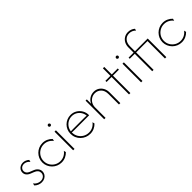

<svg xmlns="http://www.w3.org/2000/svg" viewBox="216 -1777 2886 2886"><g transform="rotate(-45 1659.5 -333.5)"><path d="M167.4 8.3Q134.7 8.3 104.5 -4.5Q74.3 -17.4 52.1 -40.3L61.1 -75Q79.2 -48.6 108 -33Q136.8 -17.4 169.4 -17.4Q210.4 -17.4 236.1 -40.6Q261.8 -63.9 261.8 -100Q261.8 -127.8 245.1 -149Q228.5 -170.1 193.8 -183.3L137.5 -205.6Q113.9 -215.3 96.9 -229.5Q79.9 -243.8 71.2 -262.2Q62.5 -280.6 62.5 -301.4Q62.5 -331.2 77.1 -354.2Q91.7 -377.1 116.7 -390.6Q141.7 -404.2 172.9 -404.2Q199.3 -404.2 224.7 -394.1Q250 -384 270.8 -364.6L261.8 -329.9Q251.4 -345.1 236.8 -355.9Q222.2 -366.7 205.6 -372.6Q188.9 -378.5 170.8 -378.5Q135.4 -378.5 113.2 -357.6Q91 -336.8 91 -304.9Q91 -280.6 105.6 -262.2Q120.1 -243.8 148.6 -231.9L204.9 -209.7Q232.6 -199.3 251.4 -183Q270.1 -166.7 280.2 -146.5Q290.3 -126.4 290.3 -102.1Q290.3 -70.8 274.3 -45.8Q258.3 -20.8 230.6 -6.2Q202.8 8.3 167.4 8.3Z M590.3 8.3Q547.2 8.3 509.4 -7.6Q471.5 -23.6 443.1 -52.1Q414.6 -80.6 398.3 -118.1Q381.9 -155.6 381.9 -197.9Q381.9 -241 398.3 -278.1Q414.6 -315.3 443.1 -343.8Q471.5 -372.2 509.4 -388.2Q547.2 -404.2 590.3 -404.2Q636.1 -404.2 675.3 -386.1Q714.6 -368.1 743.1 -337.5L734.7 -302.8Q710.4 -336.8 672.9 -356.6Q635.4 -376.4 590.3 -376.4Q541 -376.4 500 -352.4Q459 -328.5 435.1 -287.8Q411.1 -247.2 411.1 -197.9Q411.1 -148.6 435.1 -108Q459 -67.4 500 -43.4Q541 -19.4 590.3 -19.4Q635.4 -19.4 672.9 -39.2Q710.4 -59 734.7 -93.1L743.1 -58.3Q714.6 -27.8 675.3 -9.7Q636.1 8.3 590.3 8.3Z M839.6 0V-395.8H868.8V0ZM854.2 -495.8Q847.2 -495.8 841.7 -499.3Q836.1 -502.8 832.6 -508.3Q829.2 -513.9 829.2 -520.8Q829.2 -527.8 832.6 -533.3Q836.1 -538.9 841.7 -542.4Q847.2 -545.8 854.2 -545.8Q861.1 -545.8 866.7 -542.4Q872.2 -538.9 875.7 -533.3Q879.2 -527.8 879.2 -520.8Q879.2 -513.9 875.7 -508.3Q872.2 -502.8 866.7 -499.3Q861.1 -495.8 854.2 -495.8Z M1198.6 8.3Q1154.9 8.3 1116.3 -7.6Q1077.8 -23.6 1048.6 -52.1Q1019.4 -80.6 1002.8 -119.1Q986.1 -157.6 986.1 -202.8Q986.1 -245.8 1001.7 -282.3Q1017.4 -318.8 1045.1 -346.2Q1072.9 -373.6 1109.4 -388.9Q1145.8 -404.2 1186.8 -404.2Q1241.7 -404.2 1285.8 -377.8Q1329.9 -351.4 1355.9 -306.9Q1381.9 -262.5 1381.9 -208.3V-202.1H1069.4Q1056.2 -202.1 1042.7 -202.8Q1029.2 -203.5 1015.3 -204.2Q1015.3 -150.7 1039.9 -109Q1064.6 -67.4 1106.2 -43.4Q1147.9 -19.4 1198.6 -19.4Q1243.8 -19.4 1281.2 -39.2Q1318.8 -59 1343.1 -93.1L1351.4 -58.3Q1322.9 -27.8 1283.7 -9.7Q1244.4 8.3 1198.6 8.3ZM1016.7 -225Q1029.9 -226.4 1043.1 -226.7Q1056.2 -227.1 1069.4 -227.1H1298.6Q1316.7 -227.1 1328.8 -226.4Q1341 -225.7 1352.1 -224.3Q1347.9 -268.1 1325.3 -302.8Q1302.8 -337.5 1267 -357.6Q1231.2 -377.8 1186.8 -377.8Q1143.8 -377.8 1106.9 -358Q1070.1 -338.2 1046.2 -303.8Q1022.2 -269.4 1016.7 -225Z M1499.3 0V-395.8H1525.7V-304.2Q1546.5 -351.4 1588.2 -377.8Q1629.9 -404.2 1680.6 -404.2Q1726.4 -404.2 1762.8 -381.9Q1799.3 -359.7 1820.8 -319.8Q1842.4 -279.9 1842.4 -226.4V0H1813.2V-221.5Q1813.2 -295.8 1773.3 -336.1Q1733.3 -376.4 1676.4 -376.4Q1636.1 -376.4 1602.4 -356.6Q1568.8 -336.8 1548.6 -302.1Q1528.5 -267.4 1528.5 -221.5V0Z M2027.1 0V-370.8H1920.8V-395.8H2027.1V-555.6H2056.2V-395.8H2183.3V-370.8H2056.2V0Z M2284 0V-395.8H2313.2V0ZM2298.6 -495.8Q2291.7 -495.8 2286.1 -499.3Q2280.6 -502.8 2277.1 -508.3Q2273.6 -513.9 2273.6 -520.8Q2273.6 -527.8 2277.1 -533.3Q2280.6 -538.9 2286.1 -542.4Q2291.7 -545.8 2298.6 -545.8Q2305.6 -545.8 2311.1 -542.4Q2316.7 -538.9 2320.1 -533.3Q2323.6 -527.8 2323.6 -520.8Q2323.6 -513.9 2320.1 -508.3Q2316.7 -502.8 2311.1 -499.3Q2305.6 -495.8 2298.6 -495.8Z M2520.1 0V-370.8H2413.9V-395.8H2520.1V-504.9Q2520.1 -554.9 2540.6 -593.1Q2561.1 -631.2 2596.9 -653.1Q2632.6 -675 2678.5 -675Q2709.7 -675 2738.2 -664.6Q2766.7 -654.2 2788.2 -634.7L2780.6 -603.5Q2759.7 -625.7 2733.7 -636.8Q2707.6 -647.9 2677.8 -647.9Q2619.4 -647.9 2584.4 -607.6Q2549.3 -567.4 2549.3 -500.7V-395.8H2820.1V0H2791V-370.8H2549.3V0Z M3145.8 8.3Q3102.8 8.3 3064.9 -7.6Q3027.1 -23.6 2998.6 -52.1Q2970.1 -80.6 2953.8 -118.1Q2937.5 -155.6 2937.5 -197.9Q2937.5 -241 2953.8 -278.1Q2970.1 -315.3 2998.6 -343.8Q3027.1 -372.2 3064.9 -388.2Q3102.8 -404.2 3145.8 -404.2Q3191.7 -404.2 3230.9 -386.1Q3270.1 -368.1 3298.6 -337.5L3290.3 -302.8Q3266 -336.8 3228.5 -356.6Q3191 -376.4 3145.8 -376.4Q3096.5 -376.4 3055.6 -352.4Q3014.6 -328.5 2990.6 -287.8Q2966.7 -247.2 2966.7 -197.9Q2966.7 -148.6 2990.6 -108Q3014.6 -67.4 3055.6 -43.4Q3096.5 -19.4 3145.8 -19.4Q3191 -19.4 3228.5 -39.2Q3266 -59 3290.3 -93.1L3298.6 -58.3Q3270.1 -27.8 3230.9 -9.7Q3191.7 8.3 3145.8 8.3Z"/></g></svg>

Font: Afacad Flux Thin
Style: Regular
Weight: 250
Designer: Kristian Moeller
Foundry: Dicotype
Version: Version 1.100